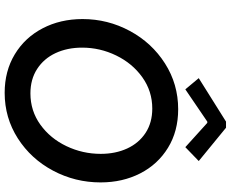

<svg xmlns="http://www.w3.org/2000/svg" viewBox="-102 -867 975 811"><g transform="rotate(90 385.5 -461.5)"><path d="M60.5 -322.8Q60.5 -429.2 110.6 -522.2Q160.6 -615.2 248 -670.9Q335.4 -726.6 441.4 -726.6Q534.2 -726.6 604.2 -683.6Q674.3 -640.6 712.4 -566.2Q750.5 -491.7 750.5 -398.9Q750.5 -291.5 700.9 -198.2Q651.4 -105 564.5 -49.3Q477.5 6.3 372.1 6.3Q280.3 6.3 209.5 -36.4Q138.7 -79.1 99.6 -154.1Q60.5 -229 60.5 -322.8ZM629.9 -399.4Q629.9 -461.9 607.2 -511.2Q584.5 -560.5 541.3 -588.9Q498 -617.2 438.5 -617.2Q365.2 -617.2 306.4 -575.2Q247.6 -533.2 214.4 -464.8Q181.2 -396.5 181.2 -320.8Q181.2 -258.3 204.3 -208.7Q227.5 -159.2 271.2 -130.9Q314.9 -102.5 374.5 -102.5Q448.2 -102.5 506.6 -144.5Q564.9 -186.5 597.4 -254.9Q629.9 -323.2 629.9 -399.4ZM310.1 -813.5 493.7 -928.7H519.5L660.2 -813.5L601.6 -756.8L499 -849.6H493.7L357.4 -756.8Z"/></g></svg>

Font: Reddit Sans Fudge SmBold Italic
Style: Regular
Weight: 600
Italic angle: -11.25°
Designer: Stephen Hutchings
Version: Version 1.013